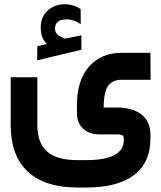

<svg xmlns="http://www.w3.org/2000/svg" viewBox="-20 -647 744 886"><path d="M196.8 -443.8Q181.6 -458.5 174.8 -477.1Q168 -495.6 168 -521Q168 -569.3 200 -598.4Q231.9 -627.4 280.8 -627.4Q293 -627.4 304.9 -625Q316.9 -622.6 327.9 -617.9Q338.9 -613.3 349.6 -606.9L352.1 -605.5V-602.5L352.5 -544.4V-535.6L345.2 -540Q335.4 -546.4 325.9 -550Q316.4 -553.7 306.9 -555.7Q297.4 -557.6 287.6 -557.6Q233.9 -557.6 233.9 -514.6Q233.9 -504.9 237.8 -497.3Q241.7 -489.7 250.5 -483.2Q259.3 -476.6 273.9 -471.2Q278.8 -469.2 281.7 -469.2Q282.7 -469.2 284.7 -469.7Q296.9 -472.2 319.3 -476.6Q341.8 -481 349.6 -482.9L355.5 -483.9V-478V-421.4V-417.5L351.6 -416.5L157.7 -370.1L151.9 -368.7V-374.5V-429.7V-433.6L155.8 -434.6ZM335 -162.1Q335 -276.4 390.9 -339.8Q446.8 -403.3 542 -403.3H654.8H674.3V-383.8L674.8 -298.3V-278.8H655.3H539.6Q500 -278.8 480 -251.7Q460 -224.6 458.5 -162.1V-150.9H517.1Q591.3 -150.9 632.8 -118.7Q674.3 -86.4 674.3 -23.9V-9.8Q674.3 103.5 598.4 160.9Q522.5 218.3 378.4 218.3H337.4Q187 218.3 108.2 144.8Q29.3 71.3 29.3 -70.8V-271V-290.5H48.8H132.8H152.3V-271V-70.8Q152.3 12.2 197 52Q241.7 91.8 337.4 91.8H378.4Q551.3 91.8 551.3 -1V-6.8Q551.3 -17.6 545.2 -22.2Q539.1 -26.9 517.1 -26.9H439.9Q391.6 -26.9 363.3 -53.2Q335 -79.6 335 -127Z"/></svg>

Font: Shabnam FD
Style: Bold-FD
Weight: 700
Foundry: DejaVu fonts team - Redesigned by Saber Rastikerdar - Based on Vazir font
Version: Version 5.0.1